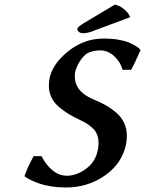

<svg xmlns="http://www.w3.org/2000/svg" viewBox="-20 -831 650 861"><path d="M514.2 -803.2 505.9 -809.1Q551.3 -786.1 564 -753.9L401.9 -693.8H402.8Q373.5 -682.1 354 -682.1Q340.8 -682.1 333.3 -688.2Q325.7 -694.3 327.1 -703.1Q330.6 -711.4 354 -726.1L496.1 -811ZM279.8 -43Q323.2 -43 365.2 -73.7Q407.2 -104.5 418 -154.8Q421.9 -170.9 421.9 -188Q421.9 -228 401.1 -250.7Q380.4 -273.4 340.8 -292Q310.5 -306.2 289.1 -319.1Q267.6 -332 245.1 -350.8Q222.7 -369.6 210.9 -393.8Q199.2 -418 199.2 -446.8Q199.2 -466.3 203.1 -483.9Q214.8 -532.7 258.3 -576.4Q301.8 -620.1 354 -641.1Q395.5 -658.2 445.8 -658.2Q481 -658.2 510.7 -653.1Q540.5 -647.9 557.9 -640.4Q575.2 -632.8 587.4 -625.5Q599.6 -618.2 604.5 -613.3L608.9 -607.9L609.9 -606Q582.5 -542.5 567.9 -518.1H529.8Q519 -555.2 491.2 -580.1Q463.4 -605 429.2 -605Q398.4 -605 372.1 -592.8H373Q356.4 -583.5 339.8 -558.8Q323.2 -534.2 316.9 -507.8Q304.2 -423.8 400.9 -384.8H399.9Q430.2 -372.6 453.4 -359.6Q476.6 -346.7 500 -327.1Q523.4 -307.6 536.1 -281Q548.8 -254.4 548.8 -222.2Q548.8 -201.2 544.9 -182.1Q525.9 -96.2 449.5 -43.2Q373 9.8 274.9 9.8Q240.2 9.8 208.7 4.6Q177.2 -0.5 156.7 -7.8Q136.2 -15.1 120.6 -22.5Q105 -29.8 97.7 -35.2L90.8 -40L89.8 -41Q103.5 -81.1 130.9 -130.9H166Q186.5 -90.8 215.8 -66.9Q245.1 -43 279.8 -43Z"/></svg>

Font: Linear Smooth
Style: Bold Italic
Weight: 700
Designer: Philipp H. Poll, Flanker
Foundry: Philipp H. Poll, reworked by Flanker
Version: Version 1.061 | FøM Fix